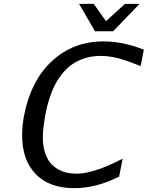

<svg xmlns="http://www.w3.org/2000/svg" viewBox="-20 -958 766 996"><path d="M202.1 -245.6Q202.1 -202.1 212.9 -168.2Q223.6 -134.3 240.7 -113.8Q257.8 -93.3 281.2 -80.1Q304.7 -66.9 327.9 -62Q351.1 -57.1 377 -57.1Q414.6 -57.1 459.2 -69.8Q503.9 -82.5 534.9 -96.2Q565.9 -109.9 616.2 -134.8L598.1 -42Q480.5 18.1 364.3 18.1Q236.8 18.1 165.8 -54.4Q94.7 -127 94.7 -256.8Q94.7 -306.6 105.5 -361.8Q140.1 -540 250 -641.6Q359.9 -743.2 516.6 -743.2Q619.1 -743.2 726.1 -700.2L709.5 -615.2Q648.4 -640.1 599.4 -654.1Q550.3 -668 502 -668Q455.1 -668 415 -654.3Q375 -640.6 347.7 -619.6Q320.3 -598.6 297.9 -569.1Q275.4 -539.6 262 -511.7Q248.5 -483.9 238.3 -452.6Q228 -421.4 223.4 -401.4Q218.8 -381.3 215.3 -362.8Q215.3 -362.3 215.3 -361.8Q202.1 -291.5 202.1 -245.6ZM529.8 -848.1 628.4 -938H704.1L566.9 -795.9H472.7L390.1 -938H466.3Z"/></svg>

Font: Aurulent Sans
Style: Italic
Weight: 400
Italic angle: -11°
Version: Version 2007.05.04